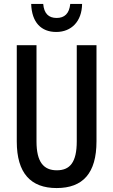

<svg xmlns="http://www.w3.org/2000/svg" viewBox="-20 -943 574 973"><path d="M396 -923H336C331 -874 307 -852 267 -852C226 -852 203 -875 199 -923H138C141 -829 189 -781 265 -781C342 -781 395 -835 396 -923ZM469 -227V-714H369V-227C369 -121 335 -80 268 -80C201 -80 165 -122 165 -226V-714H65V-226C65 -65 136 10 267 10C400 10 469 -65 469 -227Z"/></svg>

Font: Noto Sans Khmer ExtraCondensed Medium
Style: Regular
Weight: 500
Width: 2
Designer: Danh Hong and the Monotype Design Team
Foundry: Monotype Imaging Inc.
Version: Version 2.004